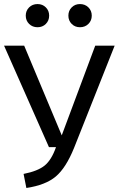

<svg xmlns="http://www.w3.org/2000/svg" viewBox="-20 -914 585 946"><path d="M165 -894Q189.5 -894 205.8 -877.7Q222.2 -861.3 222.2 -836.9Q222.2 -812.5 205.8 -796.1Q189.5 -779.8 165 -779.8Q140.1 -779.8 123.5 -796.1Q106.9 -812.5 106.9 -836.9Q106.9 -861.3 123.5 -877.7Q140.1 -894 165 -894ZM374 -894Q398.9 -894 415.5 -877.7Q432.1 -861.3 432.1 -836.9Q432.1 -812.5 415.5 -796.1Q398.9 -779.8 374 -779.8Q349.6 -779.8 333.3 -796.1Q316.9 -812.5 316.9 -836.9Q316.9 -861.3 333.3 -877.7Q349.6 -894 374 -894ZM544.9 -689 345.2 -186Q305.2 -86.9 254.9 -44.4Q204.6 -2 109.9 12.2L96.2 -57.1Q166 -70.8 200 -98.4Q233.9 -126 255.9 -189H221.2L0 -689H99.1L284.2 -247.1L449.2 -689Z"/></svg>

Font: FiraGO
Style: Regular
Weight: 400
Designer: bBox Type
Foundry: bBox Type GmbH
Version: Version 1.001;PS 001.001;hotconv 1.0.88;makeotf.lib2.5.64775